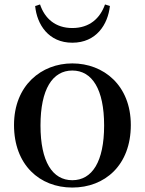

<svg xmlns="http://www.w3.org/2000/svg" viewBox="-20 -827 651 863"><path d="M305 16C451 16 568 -84 568 -265C568 -444 445 -542 305 -542C166 -542 43 -443 43 -265C43 -86 158 16 305 16ZM305 -17C216 -17 162 -100 162 -263C162 -426 216 -510 305 -510C394 -510 448 -426 448 -263C448 -100 394 -17 305 -17ZM138 -800C146 -717 198 -635 305 -635C413 -635 465 -717 474 -800L452 -807C430 -745 383 -701 305 -701C229 -701 181 -744 160 -807Z"/></svg>

Font: Noto Serif CJK SC SemiBold
Style: Regular
Weight: 600
Designer: Ryoko NISHIZUKA 西塚涼子 (kana & ideographs); Frank Grießhammer (Latin, Greek & Cyrillic); Wenlong ZHANG 张文龙 (bopomofo); San
Foundry: Adobe
Version: Version 2.001;hotconv 1.1.0;makeotfexe 2.6.0